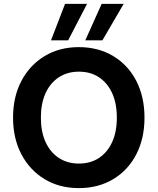

<svg xmlns="http://www.w3.org/2000/svg" viewBox="-20 -954 810 986"><path d="M385 12Q285 12 209 -34Q133 -80 90 -161.5Q47 -243 47 -350Q47 -457 90 -538.5Q133 -620 209 -666Q285 -712 385 -712Q485 -712 561.5 -666Q638 -620 680 -538.5Q722 -457 722 -350Q722 -243 680 -161.5Q638 -80 561.5 -34Q485 12 385 12ZM385 -114Q445 -114 488.5 -143Q532 -172 556 -224.5Q580 -277 580 -350Q580 -423 556 -475.5Q532 -528 488.5 -557Q445 -586 385 -586Q326 -586 282 -557Q238 -528 214 -475.5Q190 -423 190 -350Q190 -277 214 -224.5Q238 -172 282 -143Q326 -114 385 -114ZM418 -747 502 -934H615L506 -747ZM242 -747 314 -934H427L330 -747Z"/></svg>

Font: DM Sans 11pt ExtraBold
Style: Regular
Weight: 800
Version: Version 4.004;gftools[0.9.30]